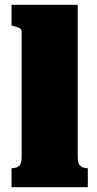

<svg xmlns="http://www.w3.org/2000/svg" viewBox="-20 -778 405 798"><path d="M303 -758V-125Q303 -98 314 -88.5Q325 -79 343 -79H345V0H28V-79H30Q49 -79 59.5 -88.5Q70 -98 70 -125V-644Q70 -652 66.5 -656.5Q63 -661 55 -664Q47 -667 36 -670L28 -672V-758Z"/></svg>

Font: Roboto Serif Black
Style: Regular
Weight: 900
Designer: Greg Gazdowicz
Foundry: Commercial Type
Version: Version 1.008